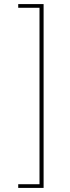

<svg xmlns="http://www.w3.org/2000/svg" viewBox="-20 -780 341 938"><path d="M193 -760V138H69V120H173V-742H69V-760Z"/></svg>

Font: IBM Plex Sans Hebrew Thin
Style: Regular
Weight: 100
Designer: Mike Abbink, Paul van der Laan, Pieter van Rosmalen, Yanek Iontef
Foundry: Bold Monday
Version: Version 1.2